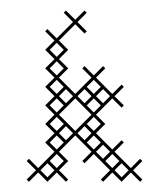

<svg xmlns="http://www.w3.org/2000/svg" viewBox="-20 -346 294 370"><path d="M125 -165 93.6 -196.4 111.4 -214.3 93.6 -232.1 111.4 -250 93.6 -267.9 125 -299.3 142.9 -281.4 147.1 -285.7 129.3 -303.6 147.1 -321.4 142.9 -325.7 125 -307.9 107.1 -325.7 102.9 -321.4 120.7 -303.6 89.3 -272.1 71.4 -290 67.1 -285.7 85 -267.9 67.1 -250 85 -232.1 67.1 -214.3 85 -196.4 67.1 -178.6 85 -160.7 67.1 -142.9 85 -125 67.1 -107.1 85 -89.3 67.1 -71.4 85 -53.6 53.6 -22.1 35.7 -40 31.4 -35.7 49.3 -17.9 31.4 0 35.7 4.3 53.6 -13.6 71.4 4.3 89.3 -13.6 107.1 4.3 111.4 0 93.6 -17.9 111.4 -35.7 93.6 -53.6 125 -85 156.4 -53.6 138.6 -35.7 142.9 -31.4 160.7 -49.3 192.1 -17.9 174.3 0 178.6 4.3 196.4 -13.6 214.3 4.3 232.1 -13.6 250 4.3 254.3 0 236.4 -17.9 254.3 -35.7 250 -40 232.1 -22.1 200.7 -53.6 218.6 -71.4 214.3 -75.7 196.4 -57.9 165 -89.3 182.9 -107.1 165 -125 196.4 -156.4 214.3 -138.6 218.6 -142.9 200.7 -160.7 218.6 -178.6 214.3 -182.9 196.4 -165 165 -196.4 182.9 -214.3 178.6 -218.6 160.7 -200.7 142.9 -218.6 138.6 -214.3 156.4 -196.4ZM93.6 -125 125 -156.4 156.4 -125 125 -93.6ZM71.4 -31.4 85 -17.9 71.4 -4.3 57.9 -17.9ZM147.1 -142.9 160.7 -156.4 174.3 -142.9 160.7 -129.3ZM142.9 -174.3 156.4 -160.7 142.9 -147.1 129.3 -160.7ZM147.1 -71.4 160.7 -85 174.3 -71.4 160.7 -57.9ZM182.9 -35.7 196.4 -49.3 210 -35.7 196.4 -22.1ZM142.9 -102.9 156.4 -89.3 142.9 -75.7 129.3 -89.3ZM75.7 -35.7 89.3 -49.3 102.9 -35.7 89.3 -22.1ZM75.7 -71.4 89.3 -85 102.9 -71.4 89.3 -57.9ZM75.7 -107.1 89.3 -120.7 102.9 -107.1 89.3 -93.6ZM75.7 -142.9 89.3 -156.4 102.9 -142.9 89.3 -129.3ZM75.7 -178.6 89.3 -192.1 102.9 -178.6 89.3 -165ZM75.7 -214.3 89.3 -227.9 102.9 -214.3 89.3 -200.7ZM75.7 -250 89.3 -263.6 102.9 -250 89.3 -236.4ZM93.6 -89.3 107.1 -102.9 120.7 -89.3 107.1 -75.7ZM93.6 -160.7 107.1 -174.3 120.7 -160.7 107.1 -147.1ZM147.1 -107.1 160.7 -120.7 174.3 -107.1 160.7 -93.6ZM147.1 -178.6 160.7 -192.1 174.3 -178.6 160.7 -165ZM165 -53.6 178.6 -67.1 192.1 -53.6 178.6 -40ZM165 -160.7 178.6 -174.3 192.1 -160.7 178.6 -147.1ZM200.7 -17.9 214.3 -31.4 227.9 -17.9 214.3 -4.3Z"/></svg>

Font: Gossip Low Cross Stitch
Style: Regular
Weight: 300
Width: 3
Designer: Deborah Khodanovich
Version: Version 1.001;Glyphs 3.3.1 (3343)